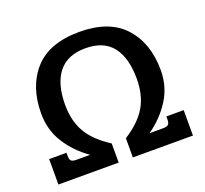

<svg xmlns="http://www.w3.org/2000/svg" viewBox="-120 -837 1044 979"><g transform="rotate(-20 402.0 -347.5)"><path d="M37 -138H131V-121Q131 -101 138.5 -94Q146 -87 167 -87H241Q168 -138 123 -209Q78 -280 78 -370Q78 -516 158.5 -605.5Q239 -695 403 -695Q565 -695 646 -605.5Q727 -516 727 -370Q727 -281 681.5 -209.5Q636 -138 563 -87H637Q657 -87 665 -94.5Q673 -102 673 -121V-138H767V0H441V-104Q524 -157 560.5 -219.5Q597 -282 597 -370Q597 -484 549.5 -545Q502 -606 403 -606Q305 -606 256.5 -544.5Q208 -483 208 -370Q208 -282 244.5 -219.5Q281 -157 364 -104V0H37Z"/></g></svg>

Font: Pridi Medium
Style: Regular
Weight: 500
Designer: Katatrad Team
Foundry: CadsonDemak
Version: Version 1.001